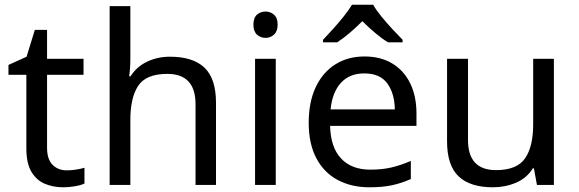

<svg xmlns="http://www.w3.org/2000/svg" viewBox="-20 -786 2459 816"><path d="M264 -62Q284 -62 305 -65.5Q326 -69 339 -73V-6Q325 1 299 5.5Q273 10 249 10Q207 10 171.5 -4.5Q136 -19 114 -55Q92 -91 92 -156V-468H16V-510L93 -545L128 -659H180V-536H335V-468H180V-158Q180 -109 203.5 -85.5Q227 -62 264 -62Z M534 -537Q534 -497 529 -462H535Q561 -503 605.5 -524Q650 -545 702 -545Q800 -545 849 -498.5Q898 -452 898 -349V0H811V-343Q811 -472 691 -472Q601 -472 567.5 -421.5Q534 -371 534 -277V0H446V-760H534Z M1109 -737Q1129 -737 1144.5 -723.5Q1160 -710 1160 -681Q1160 -653 1144.5 -639Q1129 -625 1109 -625Q1087 -625 1072 -639Q1057 -653 1057 -681Q1057 -710 1072 -723.5Q1087 -737 1109 -737ZM1152 -536V0H1064V-536Z M1529 -546Q1598 -546 1647.5 -516Q1697 -486 1723.5 -431.5Q1750 -377 1750 -304V-251H1383Q1385 -160 1429.5 -112.5Q1474 -65 1554 -65Q1605 -65 1644.5 -74.5Q1684 -84 1726 -102V-25Q1685 -7 1645 1.5Q1605 10 1550 10Q1474 10 1415.5 -21Q1357 -52 1324.5 -113.5Q1292 -175 1292 -264Q1292 -352 1321.5 -415Q1351 -478 1404.5 -512Q1458 -546 1529 -546ZM1528 -474Q1465 -474 1428.5 -433.5Q1392 -393 1385 -321H1658Q1657 -389 1626 -431.5Q1595 -474 1528 -474ZM1566 -766Q1578 -744 1600.5 -716.5Q1623 -689 1647.5 -662.5Q1672 -636 1691 -617V-606H1629Q1603 -622 1575 -645.5Q1547 -669 1520 -696Q1493 -669 1466 -646Q1439 -623 1413 -606H1353V-617Q1372 -637 1395.5 -663Q1419 -689 1441 -716.5Q1463 -744 1476 -766Z M2334 -536V0H2262L2249 -71H2245Q2219 -29 2173 -9.5Q2127 10 2075 10Q1978 10 1929 -36.5Q1880 -83 1880 -185V-536H1969V-191Q1969 -63 2088 -63Q2177 -63 2211.5 -113Q2246 -163 2246 -257V-536Z"/></svg>

Font: Noto Sans Symbols 2
Style: Regular
Weight: 400
Designer: Monotype Design Team
Foundry: Monotype Imaging Inc.
Version: Version 2.008; ttfautohint (v1.8.4.7-5d5b)